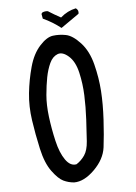

<svg xmlns="http://www.w3.org/2000/svg" viewBox="-54 -821 609 859"><g transform="rotate(-5 250.0 -391.5)"><path d="M244.1 -3.9Q218.8 -5.9 196.3 -16.6Q173.8 -27.3 146.5 -64.5Q119.1 -101.6 104.5 -167.5Q89.8 -233.4 80.6 -296.9Q71.3 -360.4 77.6 -419.9Q84 -479.5 99.6 -536.1Q115.2 -592.8 146.5 -627.4Q177.7 -662.1 206.1 -666Q234.4 -669.9 264.6 -664.1Q294.9 -658.2 329.6 -620.6Q364.3 -583 379.9 -521.5Q395.5 -460 399.4 -400.9Q403.3 -341.8 399.4 -272Q395.5 -202.1 388.7 -148.9Q381.8 -95.7 335.4 -49.8Q289.1 -3.9 244.1 -3.9ZM261.7 -84Q283.2 -97.7 298.3 -119.6Q313.5 -141.6 316.4 -182.6Q319.3 -223.6 322.3 -279.8Q325.2 -335.9 323.2 -388.2Q321.3 -440.4 309.6 -491.2Q297.9 -542 270 -566.4Q242.2 -590.8 219.7 -582Q197.3 -573.2 184.6 -545.9Q171.9 -518.6 165 -483.4Q158.2 -448.2 154.3 -404.3Q150.4 -360.4 157.2 -305.7Q164.1 -251 176.8 -196.3Q189.5 -141.6 211.9 -109.9Q234.4 -78.1 261.7 -84ZM248 -697.3Q210.9 -726.6 168 -746.1L164.1 -767.6L168 -773.4Q179.7 -779.3 193.4 -777.3Q220.7 -759.8 250 -744.1Q281.2 -771.5 319.3 -779.3Q333 -769.5 329.1 -753.9Q309.6 -740.2 288.6 -725.6Q267.6 -710.9 248 -697.3Z"/></g></svg>

Font: NaikaiFont
Style: Regular
Weight: 400
Version: Version 1.67